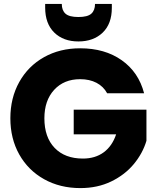

<svg xmlns="http://www.w3.org/2000/svg" viewBox="-20 -957 802 982"><path d="M528 -480Q509 -515 473.5 -533.5Q438 -552 390 -552Q307 -552 257 -497.5Q207 -443 207 -352Q207 -255 259.5 -200.5Q312 -146 404 -146Q467 -146 510.5 -178Q554 -210 574 -270H357V-396H729V-237Q710 -173 664.5 -118Q619 -63 549 -29Q479 5 391 5Q287 5 205.5 -40.5Q124 -86 78.5 -167Q33 -248 33 -352Q33 -456 78.5 -537.5Q124 -619 205 -664.5Q286 -710 390 -710Q516 -710 602.5 -649Q689 -588 717 -480ZM552 -917Q552 -835 505 -790Q458 -745 381 -745Q304 -745 257.5 -790.5Q211 -836 211 -918V-937H296Q296 -904 315 -887Q334 -870 381 -870Q428 -870 447 -887Q466 -904 466 -937H552Z"/></svg>

Font: MSTAGE
Style: Bold
Weight: 700
Designer: Ninad Kale (Devanagari), Jonny Pinhorn (Latin)
Foundry: Indian Type Foundry
Version: 4.004